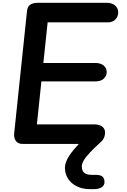

<svg xmlns="http://www.w3.org/2000/svg" viewBox="-20 -1024 901 1366"><path d="M142 0Q107 0 92.2 -22.2Q77.5 -44.5 81 -76.5L172 -944Q175 -976.5 194.5 -990.2Q214 -1004 250 -1004H740.5Q776.5 -1004 798.8 -985Q821 -966 821 -936.5Q821 -906 801 -885.5Q781 -865 747 -865H319L288.5 -576H658.5Q694 -576 716.5 -558.8Q739 -541.5 739 -511Q739 -483.5 718 -464.2Q697 -445 660 -445H274.5L242.5 -139H649.5Q686.5 -139 707 -123.5Q727.5 -108 727.5 -80.5Q727.5 -50.5 708.8 -25.2Q690 0 656 0ZM618 321.5Q567 321.5 527.2 302Q487.5 282.5 464.8 248.2Q442 214 442 170Q442 143.5 456.5 112.8Q471 82 502 44.2Q533 6.5 582 -41Q596.5 -55 612.5 -61.2Q628.5 -67.5 649.5 -67.5Q670.5 -67.5 688 -56.2Q705.5 -45 705.5 -31.5Q705.5 -21 694 -10.5Q646.5 32.5 617.5 63.8Q588.5 95 575.2 118.2Q562 141.5 562 160Q562 190.5 579.2 205.2Q596.5 220 632.5 220H662Q694 220 708.8 232.5Q723.5 245 723.5 271.5Q723.5 294.5 703.5 308Q683.5 321.5 649.5 321.5Z"/></svg>

Font: Edu SA Hand Cursive
Style: Regular
Weight: 400
Designer: Tina and Corey Anderson, Eben Sorkin, Mirko Velimirovic
Foundry: Google for Education
Version: Version 2.000